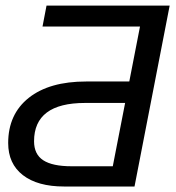

<svg xmlns="http://www.w3.org/2000/svg" viewBox="-20 -679 640 699"><path d="M9.8 -158.2Q9.8 -263.2 84.7 -322.8Q159.7 -382.3 293.5 -382.3H450.7L489.7 -582.5H134.8L149.4 -658.7H597.7L469.7 0H213.4Q116.7 0 63.2 -41.5Q9.8 -83 9.8 -158.2ZM104 -164.6Q104 -117.2 137.5 -95.5Q170.9 -73.7 240.7 -73.7H390.6L435.5 -304.2H289.6Q104 -304.2 104 -164.6Z"/></svg>

Font: Liberation Mono
Style: Italic
Weight: 400
Italic angle: -12°
Monospace: yes
Designer: Steve Matteson
Foundry: Ascender Corporation
Version: Version 2.1.5